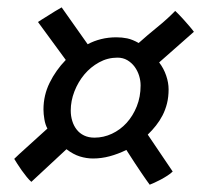

<svg xmlns="http://www.w3.org/2000/svg" viewBox="-20 -548 605 526"><path d="M460 -518.1Q464.4 -514.2 470.5 -507.8Q476.6 -501.5 483.6 -493.7Q490.7 -485.8 498 -477.3Q505.4 -468.8 511.2 -460.9L416 -377Q428.7 -360.4 435.3 -340.8Q441.9 -321.3 441.9 -303.2Q441.9 -282.2 437.5 -264.6Q433.1 -247.1 425.3 -231.9Q417.5 -216.8 407.2 -203.9Q397 -190.9 384.8 -179.2L453.1 -78.1Q447.3 -72.3 438.5 -66.7Q429.7 -61 420.7 -56.2Q411.6 -51.3 403.3 -47.6Q395 -43.9 390.1 -42Q385.3 -48.8 379.6 -56.6Q374 -64.5 366.7 -75.4Q359.4 -86.4 349.4 -101.3Q339.4 -116.2 326.2 -137.2Q303.2 -126 280.5 -119.9Q257.8 -113.8 234.9 -113.8Q216.8 -113.8 198.7 -119.4Q180.7 -125 162.1 -139.2L65.9 -49.8Q60.1 -54.7 53 -63.5Q45.9 -72.3 39.3 -81.5Q32.7 -90.8 27.3 -99.4Q22 -107.9 19 -112.8Q28.8 -122.6 52.7 -144Q76.7 -165.5 109.9 -195.8Q104 -206.5 101.6 -221.2Q99.1 -235.8 99.1 -248Q99.1 -287.1 116 -321.3Q132.8 -355.5 160.2 -383.8L84 -487.8Q88.4 -490.7 95.9 -495.4Q103.5 -500 112.3 -505.6Q121.1 -511.2 130.6 -517.1Q140.1 -522.9 148.9 -527.8L220.2 -426.8Q237.3 -436 257.1 -440.9Q276.9 -445.8 298.8 -445.8Q314 -445.8 328.4 -442.9Q342.8 -439.9 359.9 -430.2Q384.3 -452.1 410.9 -473.6Q437.5 -495.1 460 -518.1ZM301.8 -390.1Q274.9 -390.1 251.5 -377.2Q228 -364.3 210.9 -343.8Q193.8 -323.2 183.8 -297.4Q173.8 -271.5 173.8 -245.1Q173.8 -230 178 -216.6Q182.1 -203.1 190.2 -192.9Q198.2 -182.6 210.4 -176.8Q222.7 -170.9 238.8 -170.9Q263.7 -170.9 286.6 -181.6Q309.6 -192.4 326.9 -211.4Q344.2 -230.5 354.7 -256.6Q365.2 -282.7 365.2 -314Q365.2 -327.1 361.1 -340.6Q356.9 -354 348.9 -365Q340.8 -376 328.9 -383.1Q316.9 -390.1 301.8 -390.1Z"/></svg>

Font: Yesteryear
Style: Regular
Weight: 400
Designer: Astigmatic (AOETI)
Foundry: Astigmatic (AOETI)
Version: Version 1.000